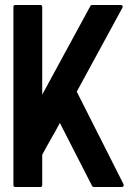

<svg xmlns="http://www.w3.org/2000/svg" viewBox="-20 -753 556 773"><path d="M477 -12Q479 -7 477 -3.5Q475 0 470 0H358Q353 0 351 -4L221 -258Q203 -224 185.5 -194Q168 -164 150 -130V-8Q150 0 142 0H42Q34 0 34 -8V-725Q34 -733 42 -733H142Q150 -733 150 -725V-372L344 -729Q346 -733 351 -733H466Q471 -733 473 -729.5Q475 -726 473 -722L289 -384Z"/></svg>

Font: RonaldsonGothic
Style: Regular
Weight: 400
Designer: Mr. Robertson for MacKellar, Smiths & Jordan Co. Philadelphia
Foundry: CAT-Fonts Peter Wiegel
Version: Version 1.000